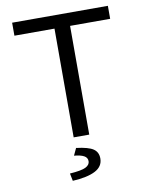

<svg xmlns="http://www.w3.org/2000/svg" viewBox="-95 -725 790 1019"><g transform="rotate(-10 300.0 -215.0)"><path d="M258 0V-586H42V-656H558V-586H342V0ZM213.5 226.3 205.3 185.6Q268 181.3 291 169.7Q314.1 158 314.1 138.2Q314.1 118.6 295.9 108.9Q277.6 99.1 242.8 96.1L260.8 57.6Q326.6 65.5 352.3 83Q378 100.5 378 134.7Q378 178 335.4 200Q292.9 222 213.5 226.3Z"/></g></svg>

Font: Source Code Pro ExtraLight
Style: Regular
Weight: 200
Monospace: yes
Designer: Paul D. Hunt, Teo Tuominen
Foundry: Adobe
Version: Version 1.026;hotconv 1.1.0;makeotfexe 2.6.0